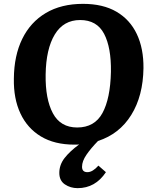

<svg xmlns="http://www.w3.org/2000/svg" viewBox="-20 -736 802 997"><path d="M383 241Q346 241 317 221.5Q288 202 288 162Q288 120 315 85Q342 50 391 14Q385 15 378.5 15Q372 15 366 15Q263 15 192.5 -27.5Q122 -70 86 -147Q50 -224 52 -328Q53 -447 95.5 -534Q138 -621 218 -668.5Q298 -716 411 -716Q515 -716 585 -675Q655 -634 690.5 -559Q726 -484 725 -382Q723 -238 661.5 -139Q600 -40 489 -4Q452 34 429 67.5Q406 101 406 130Q406 158 434 158Q448 158 462.5 149Q477 140 491 124L530 158Q475 241 383 241ZM381 -74Q471 -74 512 -149Q553 -224 556 -363Q558 -489 520.5 -560.5Q483 -632 396 -632Q310 -632 264.5 -557Q219 -482 217 -349Q215 -222 254.5 -148Q294 -74 381 -74Z"/></svg>

Font: Literata 12pt
Style: Bold Italic
Weight: 700
Italic angle: -2°
Designer: Latin by Veronika Burian and Jose Scaglione. Greek by Irene Vlachou. Cyrillic by Vera Evstafieva
Foundry: TypeTogether
Version: Version 3.002